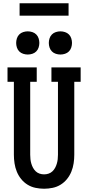

<svg xmlns="http://www.w3.org/2000/svg" viewBox="-20 -1148 540 1176"><path d="M250 8Q224 8 197.5 2.5Q171 -3 148.5 -17Q126 -31 109.5 -51.5Q93 -72 83 -96.5Q73 -121 69 -147.5Q65 -174 65 -200V-647H26V-735H205V-647H165V-200Q165 -186 166.5 -172.5Q168 -159 172 -145.5Q176 -132 182.5 -120Q189 -108 199 -98.5Q209 -89 222.5 -84.5Q236 -80 250 -80Q264 -80 277.5 -84.5Q291 -89 301 -98.5Q311 -108 317.5 -120Q324 -132 328 -145.5Q332 -159 333.5 -172.5Q335 -186 335 -200V-647H295V-735H474V-647H435V-200Q435 -174 431 -147.5Q427 -121 417 -96.5Q407 -72 390.5 -51.5Q374 -31 351.5 -17Q329 -3 302.5 2.5Q276 8 250 8ZM350 -814Q336 -814 322 -818.5Q308 -823 298 -833Q288 -843 283.5 -857Q279 -871 279 -885Q279 -899 283.5 -913Q288 -927 298 -937Q308 -947 322 -951.5Q336 -956 350 -956Q364 -956 378 -951.5Q392 -947 402 -937Q412 -927 416.5 -913Q421 -899 421 -885Q421 -871 416.5 -857Q412 -843 402 -833Q392 -823 378 -818.5Q364 -814 350 -814ZM150 -814Q136 -814 122 -818.5Q108 -823 98 -833Q88 -843 83.5 -857Q79 -871 79 -885Q79 -899 83.5 -913Q88 -927 98 -937Q108 -947 122 -951.5Q136 -956 150 -956Q164 -956 178 -951.5Q192 -947 202 -937Q212 -927 216.5 -913Q221 -899 221 -885Q221 -871 216.5 -857Q212 -843 202 -833Q192 -823 178 -818.5Q164 -814 150 -814ZM100 -1052V-1128H400V-1052Z"/></svg>

Font: Iosevka Slab Semibold
Style: Regular
Weight: 600
Monospace: yes
Designer: Belleve Invis
Foundry: Belleve Invis
Version: Version 11.1.1; ttfautohint (v1.8.3)